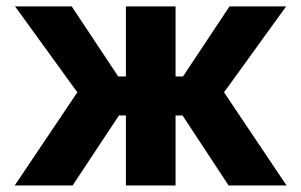

<svg xmlns="http://www.w3.org/2000/svg" viewBox="-20 -565 918 585"><path d="M215.6 -283.7 25.9 -545.5H198.5L340.2 -332H363.6V-545.5H514.9V-332H537.6L679.3 -545.5H851.9L662.6 -283.7L853 0H676.5L536.2 -213.1H514.9V0H363.6V-213.1H342.3L201.3 0H24.9Z"/></svg>

Font: Cannonade
Style: Bold
Weight: 700
Designer: Rasmus Andersson
Foundry: rsms
Version: Version 3.012;git-f93a4a705